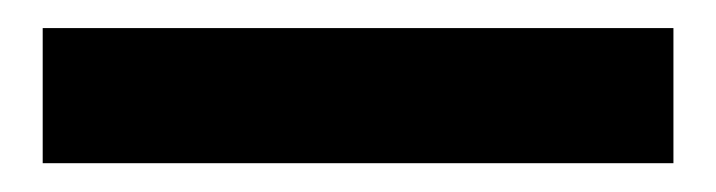

<svg xmlns="http://www.w3.org/2000/svg" viewBox="-20 -21 500 134"><path d="M9.8 92.9V-1.4H450V92.9Z"/></svg>

Font: Faustina Light
Style: Italic
Weight: 300
Italic angle: -8°
Designer: Alfonso Garcia
Foundry: http://www.omnibus-type.com
Version: Version 1.200